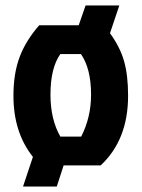

<svg xmlns="http://www.w3.org/2000/svg" viewBox="-20 -603 516 700"><path d="M267 -511 292 -583H415L381 -482Q418 -431 432.5 -379.5Q447 -328 447 -254Q447 -93 347 0H212L187 77H64L100 -31Q29 -120 29 -254Q29 -335 51.5 -395Q74 -455 123 -511ZM200 -105H276Q312 -175 312 -258Q312 -353 275 -406H200Q164 -355 164 -258Q164 -168 200 -105Z"/></svg>

Font: Jockey One
Style: Regular
Weight: 400
Designer: TypeTogether
Foundry: TypeTogether
Version: Version 1.002